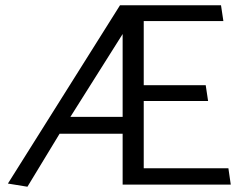

<svg xmlns="http://www.w3.org/2000/svg" viewBox="-20 -700 915 728"><path d="M445 0H855L846 -62H525V-317H769L760 -377H525V-620H827L818 -680H435L10 -4L84 8L206 -193H445ZM445 -571V-257H247Z"/></svg>

Font: Catamaran Thin
Style: Regular
Weight: 400
Version: Version 2.000